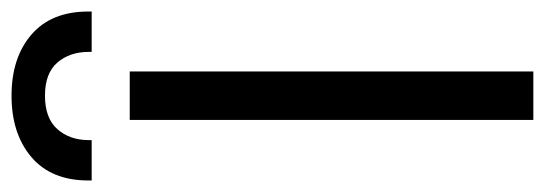

<svg xmlns="http://www.w3.org/2000/svg" viewBox="-351 -619 945 333"><g transform="rotate(-90 121.5 -452.5)"><path d="M80 0V-700H164V0ZM-25 -766V-772Q-25 -836 15.5 -870.5Q56 -905 122 -905Q188 -905 228 -870.5Q268 -836 268 -772V-766H198V-771Q198 -804 179.5 -825.5Q161 -847 122 -847Q83 -847 64 -825.5Q45 -804 45 -771V-766Z"/></g></svg>

Font: Space Grotesk
Style: Regular
Weight: 400
Designer: Florian Karsten
Foundry: Florian Karsten
Version: Version 2.000